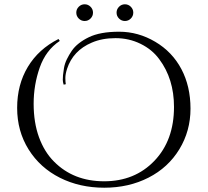

<svg xmlns="http://www.w3.org/2000/svg" viewBox="-20 -862 969 896"><path d="M402.5 -775.5Q391 -764 375 -764Q359 -764 347.5 -775.5Q336 -787 336 -803Q336 -819 347.5 -830.5Q359 -842 375 -842Q391 -842 402.5 -830.5Q414 -819 414 -803Q414 -787 402.5 -775.5ZM590.5 -775.5Q579 -764 563 -764Q547 -764 535.5 -775.5Q524 -787 524 -803Q524 -819 535.5 -830.5Q547 -842 563 -842Q579 -842 590.5 -830.5Q602 -819 602 -803Q602 -787 590.5 -775.5ZM277 -467Q273 -480 273 -489.5Q273 -499 274 -511Q275 -523 278.5 -544Q282 -565 292 -585.5Q302 -606 315 -625Q328 -644 348.5 -660Q369 -676 394 -688Q447 -714 536 -714Q625 -714 704.5 -667Q784 -620 826.5 -539.5Q869 -459 869 -355Q869 -251 817 -165.5Q765 -80 673 -33Q581 14 466.5 14Q352 14 259.5 -32.5Q167 -79 113.5 -164.5Q60 -250 60 -358.5Q60 -467 110 -550Q160 -633 253 -680L259 -671Q194 -628 165.5 -547Q137 -466 137 -378Q137 -290 162 -221.5Q187 -153 232 -108Q323 -16 466 -16Q609 -16 700.5 -111.5Q792 -207 792 -363Q792 -494 723 -586Q690 -631 636 -657.5Q582 -684 519 -684Q456 -684 408 -663Q321 -626 293 -541Q285 -516 285 -498Q285 -480 287 -469Z"/></svg>

Font: Cinzel Decorative
Style: Regular
Weight: 400
Designer: Natanael Gama
Version: Version 1.001;PS 001.001;hotconv 1.0.56;makeotf.lib2.0.21325